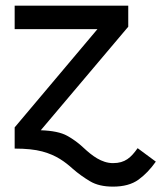

<svg xmlns="http://www.w3.org/2000/svg" viewBox="-20 -534 580 690"><path d="M386.2 136.7C423.8 136.7 454.6 128.4 477.5 111.8C500.5 95.2 521 73.7 540 46.9L474.6 -1.5C450.7 32.2 429.7 52.2 386.2 52.2C344.7 52.2 310.1 24.9 280.3 -2.9C263.2 -19 243.7 -33.7 221.7 -45.9C199.7 -58.1 168 -64.5 126.5 -65.9L440.9 -438V-513.7H32.7V-429.2H330.1L32.7 -76.2V0C73.2 0 106 3.4 131.8 10.3C182.6 23.9 213.4 47.4 242.2 73.2C260.7 89.4 281.2 104 303.2 117.2C325.2 130.4 352.5 136.7 386.2 136.7Z"/></svg>

Font: Estedad Medium
Style: Regular
Weight: 500
Designer: Amin Abedi
Version: Version 7.3